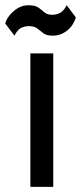

<svg xmlns="http://www.w3.org/2000/svg" viewBox="-34 -726 314 746"><path d="M84 0V-518.6H172.9V0ZM22 -587.4 -13.7 -634.8Q-6.8 -660.6 19.5 -683.1Q45.9 -705.6 76.2 -705.6Q103 -705.6 115.7 -696.3Q128.4 -687 139.2 -677.7Q149.9 -668.5 169.4 -668.5Q183.1 -668.5 197.8 -675Q212.4 -681.6 225.1 -705.6L260.7 -658.2Q250.5 -625.5 225.8 -606.4Q201.2 -587.4 170.9 -587.4Q147 -587.4 134.8 -596.7Q122.6 -606 111.1 -615.2Q99.6 -624.5 77.6 -624.5Q64 -624.5 49.3 -618.2Q34.7 -611.8 22 -587.4Z"/></svg>

Font: Voltaire
Style: Regular
Weight: 400
Designer: Yvonne Schüttler, Eben Sorkin, Emma Marichal
Foundry: Sorkin Type Co.
Version: Version 1.010; ttfautohint (v1.8.4.7-5d5b)